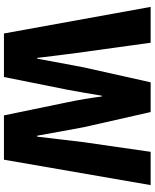

<svg xmlns="http://www.w3.org/2000/svg" viewBox="75 -860 785 975"><g transform="rotate(90 467.5 -372.5)"><path d="M150 0 15 -745H197L244 -405Q252 -347 259.5 -288Q267 -229 274 -169H278Q289 -229 300 -288Q311 -347 322 -405L398 -745H549L626 -405Q637 -348 647.5 -288.5Q658 -229 669 -169H674Q681 -229 688 -288Q695 -347 702 -405L751 -745H920L791 0H566L499 -324Q481 -410 470 -497H466Q459 -455 451.5 -411Q444 -367 436 -324L371 0Z"/></g></svg>

Font: Source Han Sans CN Heavy
Style: Regular
Weight: 900
Designer: Ryoko NISHIZUKA 西塚涼子 (kana, bopomofo & ideographs); Paul D. Hunt (Latin, Greek & Cyrillic); Sandoll Communications 산돌커뮤니
Foundry: Adobe
Version: Version 2.000;hotconv 1.0.107;makeotfexe 2.5.65593